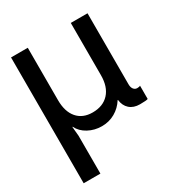

<svg xmlns="http://www.w3.org/2000/svg" viewBox="-174 -638 910 974"><g transform="rotate(-30 281.0 -151.5)"><path d="M33 -520H131V-213Q131 -146 163 -108.5Q195 -71 253 -71Q314 -71 348.5 -108.5Q383 -146 383 -214V-520H481V-104Q481 -86 489 -75.5Q497 -65 510 -65Q523 -65 528 -69V9Q520 13 481 13Q444 13 421.5 -7Q399 -27 395 -62H393Q371 -27 336 -7Q301 13 259 13Q216 13 180 -6.5Q144 -26 128 -59H126L131 -5V217H33Z"/></g></svg>

Font: Non Bureau
Style: Regular
Weight: 400
Designer: Jona Saucedo
Foundry: Non Foundry
Version: Version 1.000; ttfautohint (v1.8.4)